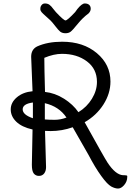

<svg xmlns="http://www.w3.org/2000/svg" viewBox="-20 -1006 779 1109"><path d="M236 -672Q236 -615 240 -475Q297 -469 349.5 -436Q402 -403 433 -358Q482 -388 511 -435.5Q540 -483 540 -533Q540 -608 482 -651.5Q424 -695 338 -695Q291 -695 236 -672ZM239 -410V-316Q262 -314 296 -314Q330 -314 364 -327Q321 -391 239 -410ZM170 -323V-414Q111 -406 111 -374.5Q111 -343 170 -323ZM698 6Q715 6 715 11V16Q715 42 697.5 62.5Q680 83 662 83Q644 83 622 71Q600 59 564.5 10Q529 -39 492 -110L400 -271Q338 -249 273 -249Q247 -249 240 -250L246 -41Q246 -18 235 -4Q224 10 205 10Q186 10 175 -4Q164 -18 164 -54.5Q164 -91 168 -258Q106 -272 74 -303Q42 -334 42 -374Q42 -414 77.5 -444Q113 -474 168 -479L160 -678Q160 -721 195 -738Q255 -765 339 -765Q461 -765 539.5 -699Q618 -633 618 -535Q618 -466 577.5 -402.5Q537 -339 469 -300Q582 -96 601 -67Q647 3 690 6ZM215 -968Q223 -986 239 -986Q255 -986 265.5 -978.5Q276 -971 289 -953L303 -936Q348 -888 358.5 -888Q369 -888 414 -936L427 -954Q453 -986 469.5 -986Q486 -986 495 -978Q504 -970 504 -955.5Q504 -941 491 -928Q458 -904 428.5 -867.5Q399 -831 387.5 -822.5Q376 -814 358 -814Q340 -814 328 -823Q317 -832 299 -855.5Q281 -879 271 -888.5Q261 -898 244.5 -912.5Q228 -927 220.5 -935.5Q213 -944 213 -953.5Q213 -963 215 -968Z"/></svg>

Font: Delius Swash Caps
Style: Regular
Weight: 400
Designer: Natalia Raices
Foundry: Natalia Raices
Version: Version 1.002